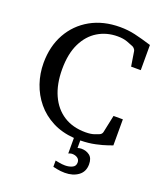

<svg xmlns="http://www.w3.org/2000/svg" viewBox="-163 -792 952 1123"><g transform="rotate(20 313.5 -231.0)"><path d="M587.9 -185.1V-22.9Q585.4 -22 558.3 -12.5Q531.2 -2.9 488.5 6.3Q445.8 15.6 396 16.1V63Q401.4 62 406.2 60.5Q411.1 59.1 418.9 59.1Q449.2 59.1 470.7 75.4Q492.2 91.8 492.2 129.9Q492.2 176.3 458.7 200.7Q425.3 225.1 375 225.1Q348.6 225.1 324.7 220Q300.8 214.8 300.8 214.8V175.8Q300.8 175.8 322 179.9Q343.3 184.1 361.8 184.1Q386.2 184.1 406 175Q425.8 166 425.8 143.1Q425.8 125 412.1 115.5Q398.4 106 378.9 106Q371.6 106 363.8 108.9Q356 111.8 356 111.8V15.1Q279.3 9.3 220.2 -21.5Q161.1 -52.2 120.8 -101.1Q80.6 -149.9 59.8 -210.7Q39.1 -271.5 39.1 -336.9Q39.1 -440.4 83 -519.3Q127 -598.1 205.8 -642.6Q284.7 -687 389.2 -687Q438 -687 482.7 -676.8Q527.3 -666.5 587.9 -647.9V-491.2H527.8L513.2 -582Q512.7 -588.9 506.6 -595.9Q500.5 -603 496.1 -605L492.2 -606.9Q479.5 -612.8 454.1 -621.8Q428.7 -630.9 394 -630.9Q326.2 -630.9 271.7 -598.1Q217.3 -565.4 185.5 -500.7Q153.8 -436 153.8 -339.8Q153.8 -247.1 184.3 -179.4Q214.8 -111.8 271.5 -75.4Q328.1 -39.1 407.2 -39.1Q442.4 -39.1 464.4 -47.4Q486.3 -55.7 487.8 -56.2Q503.4 -62 506.8 -76.2L529.8 -185.1Z"/></g></svg>

Font: Abyssinica SIL
Style: Regular
Weight: 400
Designer: Victor Gaultney and Lorna Evans
Foundry: SIL International
Version: Version 2.100